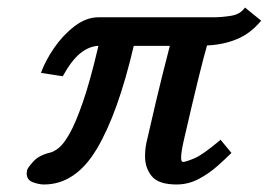

<svg xmlns="http://www.w3.org/2000/svg" viewBox="-20 -479 715 511"><path d="M549 -433Q570 -433 595 -437Q620 -441 632 -459L675 -424Q647 -390 611 -375Q575 -360 531 -358Q523 -331 508 -270Q493 -209 470 -109Q466 -92 464 -79.5Q462 -67 462 -59Q462 -48 467 -48Q474 -48 497 -57.5Q520 -67 567 -107L596 -72Q581 -57 558.5 -37Q536 -17 508.5 -2.5Q481 12 450 12Q402 12 384 -10Q366 -32 366 -63Q366 -87 372 -109Q382 -153 396 -212.5Q410 -272 432 -357H336Q294 -177 237.5 -82.5Q181 12 97 12Q84 12 67.5 6Q51 0 51 -18Q51 -20 51.5 -22Q52 -24 52 -26Q54 -33 69 -49.5Q84 -66 114 -73Q123 -75 136 -85Q149 -95 165 -123Q181 -151 200.5 -207Q220 -263 242 -357Q217 -356 193.5 -337Q170 -318 147 -276L89 -285Q100 -316 123 -350Q146 -384 177.5 -408.5Q209 -433 242 -433Z"/></svg>

Font: Libertinus Serif SemiBold
Style: Italic
Weight: 600
Italic angle: -11.5°
Designer: Philipp H. Poll, Khaled Hosny
Foundry: Caleb Maclennan
Version: Version 7.051;RELEASE